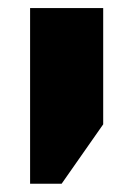

<svg xmlns="http://www.w3.org/2000/svg" viewBox="-20 -651 322 467"><path d="M53.2 -204.1V-631.3H231V-348.6L129.9 -204.1Z"/></svg>

Font: Open Sans SemiCondensed ExtraBold
Style: Regular
Weight: 800
Width: 4
Designer: Monotype Design Team
Foundry: Monotype Imaging Inc.
Version: Version 3.000